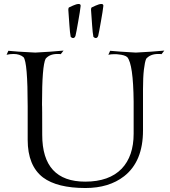

<svg xmlns="http://www.w3.org/2000/svg" viewBox="-20 -924 853 964"><path d="M409 20Q267 20 196 -33Q119 -92 119 -222V-389Q119 -613 98 -637Q79 -653 48 -653Q30 -653 13 -649L22 -669Q55 -665 157 -660Q196 -662 232 -664.5Q268 -667 299 -670L285 -652Q281 -653 277 -653Q273 -653 268 -653Q229 -653 209 -629Q191 -593 191 -403V-395Q192 -398 192 -247Q192 -12 408 -12Q528 -12 591 -77Q651 -140 651 -253V-414Q649 -602 619 -637Q607 -648 573 -651Q568 -652 563.5 -652Q559 -652 554 -652Q538 -652 524 -649L533 -669Q571 -665 662 -660Q702 -662 737.5 -664.5Q773 -667 805 -670L791 -652Q787 -653 783 -653Q779 -653 774 -653Q735 -653 714 -629Q707 -613 702.5 -574.5Q698 -536 698 -476V-269Q698 -113 603 -39Q527 20 409 20ZM461 -733Q457 -733 453.5 -735.5Q450 -738 449 -739Q445 -759 442.5 -797.5Q440 -836 437 -875Q437 -885 441 -887Q443 -888 460.5 -896Q478 -904 489 -904Q499 -904 499 -895Q498 -884 494.5 -862Q491 -840 486.5 -815Q482 -790 478.5 -770.5Q475 -751 473 -744Q469 -733 461 -733ZM347 -733Q343 -733 339.5 -735.5Q336 -738 335 -739Q331 -759 328.5 -797.5Q326 -836 323 -875Q323 -885 327 -887Q329 -888 346.5 -896Q364 -904 375 -904Q385 -904 385 -895Q384 -884 380.5 -862Q377 -840 372.5 -815Q368 -790 364.5 -770.5Q361 -751 359 -744Q355 -733 347 -733Z"/></svg>

Font: Gideon Roman
Style: Regular
Weight: 400
Designer: Robert E. Leuschke
Foundry: Robert E. Leuschke
Version: Version 2.010